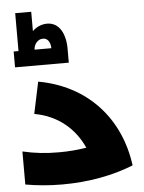

<svg xmlns="http://www.w3.org/2000/svg" viewBox="-66 -1094 859 1146"><g transform="rotate(-5 364.0 -521.5)"><path d="M362 -816C358 -907 318 -968 246 -964C215 -962 187 -949 165 -927V-1043H69V-816H40V-721H362ZM165 -816C167 -851 191 -876 218 -877C248 -879 265 -853 266 -816ZM170 -624 130 -434C270 -409 369 -324 422 -206C371 -198 317 -193 257 -193C178 -193 114 -200 40 -217V-19C108 -7 182 0 261 0C420 0 566 -28 688 -77C650 -364 460 -572 170 -624Z"/></g></svg>

Font: Montserrat-Arabic Black
Style: Regular
Weight: 900
Designer: Mohamed Gaber
Foundry: Kief Type Foundry
Version: Version 5.008;PS 005.008;hotconv 1.0.88;makeotf.lib2.5.64775